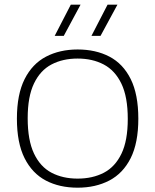

<svg xmlns="http://www.w3.org/2000/svg" viewBox="-20 -820 684 846"><path d="M322 7Q242 7 182 -24.5Q122 -56 88.2 -123.2Q54.5 -190.5 54.5 -297Q54.5 -404 88.5 -471.5Q122.5 -539 183 -570.5Q243.5 -602 322 -602Q402 -602 462.2 -570.5Q522.5 -539 556 -471.5Q589.5 -404 589.5 -297Q589.5 -190.5 555.8 -123.2Q522 -56 461.5 -24.5Q401 7 322 7ZM322 -33Q388 -33 437.8 -59Q487.5 -85 515.2 -142.8Q543 -200.5 543 -296Q543 -393 515 -451.2Q487 -509.5 437.2 -535.8Q387.5 -562 322 -562Q256.5 -562 207 -536Q157.5 -510 129.8 -452.2Q102 -394.5 102 -299Q102 -202 129.8 -143.5Q157.5 -85 207 -59Q256.5 -33 322 -33ZM383 -662 454 -799.5H497.5L423 -662ZM221 -662 292 -799.5H335L261 -662Z"/></svg>

Font: Encode Sans SC SemiExpanded ExtraLight
Style: Regular
Weight: 250
Width: 6
Designer: Multiple Designers
Foundry: Impallari Type
Version: Version 3.002